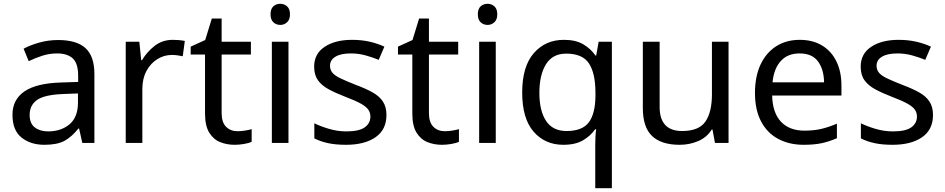

<svg xmlns="http://www.w3.org/2000/svg" viewBox="-20 -757 5007 1017"><path d="M288 -545Q386 -545 433 -502Q480 -459 480 -365V0H416L399 -76H395Q360 -32 321.5 -11Q283 10 215 10Q142 10 94 -28.5Q46 -67 46 -149Q46 -229 109 -272.5Q172 -316 303 -320L394 -323V-355Q394 -422 365 -448Q336 -474 283 -474Q241 -474 203 -461.5Q165 -449 132 -433L105 -499Q140 -518 188 -531.5Q236 -545 288 -545ZM314 -259Q214 -255 175.5 -227Q137 -199 137 -148Q137 -103 164.5 -82Q192 -61 235 -61Q303 -61 348 -98.5Q393 -136 393 -214V-262Z M896 -546Q911 -546 928.5 -544.5Q946 -543 959 -540L948 -459Q935 -462 919.5 -464Q904 -466 890 -466Q849 -466 813 -443.5Q777 -421 755.5 -380.5Q734 -340 734 -286V0H646V-536H718L728 -438H732Q758 -482 799 -514Q840 -546 896 -546Z M1238 -62Q1258 -62 1279 -65.5Q1300 -69 1313 -73V-6Q1299 1 1273 5.5Q1247 10 1223 10Q1181 10 1145.5 -4.5Q1110 -19 1088 -55Q1066 -91 1066 -156V-468H990V-510L1067 -545L1102 -659H1154V-536H1309V-468H1154V-158Q1154 -109 1177.5 -85.5Q1201 -62 1238 -62Z M1465 -737Q1485 -737 1500.5 -723.5Q1516 -710 1516 -681Q1516 -653 1500.5 -639Q1485 -625 1465 -625Q1443 -625 1428 -639Q1413 -653 1413 -681Q1413 -710 1428 -723.5Q1443 -737 1465 -737ZM1508 -536V0H1420V-536Z M2027 -148Q2027 -70 1969 -30Q1911 10 1813 10Q1757 10 1716.5 1Q1676 -8 1645 -24V-104Q1677 -88 1722.5 -74.5Q1768 -61 1815 -61Q1882 -61 1912 -82.5Q1942 -104 1942 -140Q1942 -160 1931 -176Q1920 -192 1891.5 -208Q1863 -224 1810 -244Q1758 -264 1721 -284Q1684 -304 1664 -332Q1644 -360 1644 -404Q1644 -472 1699.5 -509Q1755 -546 1845 -546Q1894 -546 1936.5 -536.5Q1979 -527 2016 -510L1986 -440Q1952 -454 1915 -464Q1878 -474 1839 -474Q1785 -474 1756.5 -456.5Q1728 -439 1728 -409Q1728 -387 1741 -371.5Q1754 -356 1784.5 -341.5Q1815 -327 1866 -307Q1917 -288 1953 -268Q1989 -248 2008 -219.5Q2027 -191 2027 -148Z M2336 -62Q2356 -62 2377 -65.5Q2398 -69 2411 -73V-6Q2397 1 2371 5.5Q2345 10 2321 10Q2279 10 2243.5 -4.5Q2208 -19 2186 -55Q2164 -91 2164 -156V-468H2088V-510L2165 -545L2200 -659H2252V-536H2407V-468H2252V-158Q2252 -109 2275.5 -85.5Q2299 -62 2336 -62Z M2563 -737Q2583 -737 2598.5 -723.5Q2614 -710 2614 -681Q2614 -653 2598.5 -639Q2583 -625 2563 -625Q2541 -625 2526 -639Q2511 -653 2511 -681Q2511 -710 2526 -723.5Q2541 -737 2563 -737ZM2606 -536V0H2518V-536Z M3133 11Q3133 -7 3134 -31Q3135 -55 3138 -72H3132Q3109 -38 3068.5 -14Q3028 10 2964 10Q2867 10 2806.5 -59.5Q2746 -129 2746 -267Q2746 -405 2807.5 -475.5Q2869 -546 2967 -546Q3030 -546 3070 -522Q3110 -498 3134 -463H3138L3151 -536H3221V240H3133ZM2981 -63Q3064 -63 3098.5 -108.5Q3133 -154 3134 -248V-266Q3134 -368 3100 -420.5Q3066 -473 2979 -473Q2907 -473 2872 -416.5Q2837 -360 2837 -265Q2837 -170 2872.5 -116.5Q2908 -63 2981 -63Z M3839 -536V0H3767L3754 -71H3750Q3724 -29 3678 -9.5Q3632 10 3580 10Q3483 10 3434 -36.5Q3385 -83 3385 -185V-536H3474V-191Q3474 -63 3593 -63Q3682 -63 3716.5 -113Q3751 -163 3751 -257V-536Z M4216 -546Q4285 -546 4334.5 -516Q4384 -486 4410.5 -431.5Q4437 -377 4437 -304V-251H4070Q4072 -160 4116.5 -112.5Q4161 -65 4241 -65Q4292 -65 4331.5 -74.5Q4371 -84 4413 -102V-25Q4372 -7 4332 1.5Q4292 10 4237 10Q4161 10 4102.5 -21Q4044 -52 4011.5 -113.5Q3979 -175 3979 -264Q3979 -352 4008.5 -415Q4038 -478 4091.5 -512Q4145 -546 4216 -546ZM4215 -474Q4152 -474 4115.5 -433.5Q4079 -393 4072 -321H4345Q4344 -389 4313 -431.5Q4282 -474 4215 -474Z M4922 -148Q4922 -70 4864 -30Q4806 10 4708 10Q4652 10 4611.5 1Q4571 -8 4540 -24V-104Q4572 -88 4617.5 -74.5Q4663 -61 4710 -61Q4777 -61 4807 -82.5Q4837 -104 4837 -140Q4837 -160 4826 -176Q4815 -192 4786.5 -208Q4758 -224 4705 -244Q4653 -264 4616 -284Q4579 -304 4559 -332Q4539 -360 4539 -404Q4539 -472 4594.5 -509Q4650 -546 4740 -546Q4789 -546 4831.5 -536.5Q4874 -527 4911 -510L4881 -440Q4847 -454 4810 -464Q4773 -474 4734 -474Q4680 -474 4651.5 -456.5Q4623 -439 4623 -409Q4623 -387 4636 -371.5Q4649 -356 4679.5 -341.5Q4710 -327 4761 -307Q4812 -288 4848 -268Q4884 -248 4903 -219.5Q4922 -191 4922 -148Z"/></svg>

Font: Noto Sans Osmanya
Style: Regular
Weight: 400
Designer: Monotype Design Team
Foundry: Monotype Imaging Inc.
Version: Version 2.001; ttfautohint (v1.8.4.7-5d5b)